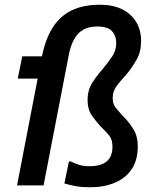

<svg xmlns="http://www.w3.org/2000/svg" viewBox="-20 -783 652 811"><path d="M362 8Q325 8 300.5 3.5Q276 -1 252 -8L271 -101H279Q293 -94 311.5 -87.5Q330 -81 359 -81Q407 -81 431 -101.5Q455 -122 455 -163Q455 -192 443 -208Q431 -224 415 -239L403 -251Q385 -271 367.5 -296Q350 -321 350 -361Q350 -403 370 -434Q390 -465 415 -493Q436 -518 453.5 -544Q471 -570 471 -601Q471 -632 453 -651.5Q435 -671 391 -671Q340 -671 311.5 -642Q283 -613 271 -553L164 0H52L156 -539Q171 -617 202.5 -666.5Q234 -716 283.5 -739.5Q333 -763 402 -763Q457 -763 495.5 -744Q534 -725 555 -690.5Q576 -656 576 -611Q576 -564 557 -531Q538 -498 516 -471Q493 -446 474.5 -422.5Q456 -399 456 -369Q456 -344 467.5 -329.5Q479 -315 493 -299L505 -287Q526 -266 544 -236.5Q562 -207 562 -165Q562 -106 536 -68Q510 -30 464.5 -11Q419 8 362 8ZM55 -451 74 -545H187L168 -451Z"/></svg>

Font: Kufam Medium
Style: Italic
Weight: 500
Italic angle: -11°
Designer: Artur Schmal
Foundry: Original Type
Version: Version 1.301; ttfautohint (v1.8.3)